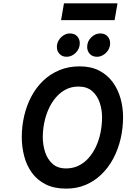

<svg xmlns="http://www.w3.org/2000/svg" viewBox="-20 -1105 749 1137"><path d="M372.2 12Q300.6 12 250.2 -13.4Q199.9 -38.9 168.8 -82Q137.6 -125.2 123.3 -180.1Q109 -234.9 109 -293.4Q109 -358 123.4 -419.4Q137.8 -480.9 165.9 -534Q194.1 -587 235.6 -626.9Q277.2 -666.8 331.4 -689.4Q385.6 -712 451.8 -712Q518.5 -712 567.1 -687Q615.8 -661.9 647.1 -619.1Q678.5 -576.4 693.6 -522.8Q708.8 -469.1 708.8 -411.6Q708.8 -344.5 694 -281.9Q679.2 -219.3 650.8 -166Q622.3 -112.7 581.1 -72.7Q540 -32.6 487.5 -10.3Q435 12 372.2 12ZM371.6 -107.6Q411.4 -107.6 444.6 -123.5Q477.8 -139.4 503.6 -168.1Q529.5 -196.8 547.6 -235.2Q565.7 -273.6 575 -318.4Q584.4 -363.2 584.4 -411.6Q584.4 -455.3 570.5 -496.9Q556.7 -538.4 526 -565.4Q495.3 -592.4 444.4 -592.4Q403.8 -592.4 370.6 -575.5Q337.4 -558.6 311.8 -528.9Q286.1 -499.2 268.7 -461Q251.3 -422.9 242.4 -379.8Q233.4 -336.7 233.4 -293.4Q233.4 -247.6 246.9 -205.1Q260.5 -162.5 290.8 -135.1Q321 -107.6 371.6 -107.6ZM554.4 -768.8Q527.7 -768.8 512 -785.6Q496.2 -802.5 496.2 -826.4Q496.2 -860.1 520 -883.5Q543.9 -907 573.8 -907Q600.5 -907 616.4 -890.4Q632.2 -873.8 632.2 -849.4Q632.2 -827 620.9 -808.8Q609.6 -790.6 591.7 -779.7Q573.8 -768.8 554.4 -768.8ZM374.6 -768.8Q348.5 -768.8 332.6 -785.6Q316.8 -802.5 316.8 -826.4Q316.8 -848.8 328.1 -867Q339.4 -885.2 357 -896.1Q374.6 -907 393.4 -907Q421.1 -907 436.8 -890.4Q452.4 -873.8 452.4 -849.4Q452.4 -815.8 428.5 -792.3Q404.6 -768.8 374.6 -768.8ZM341.6 -985.8 358.8 -1085.2H675.8L658.6 -985.8Z"/></svg>

Font: Overpass
Style: Italic
Weight: 400
Italic angle: -10°
Designer: Delve Withrington, Dave Bailey, Thomas Jockin
Foundry: Delve Fonts LLC
Version: Version 4.000